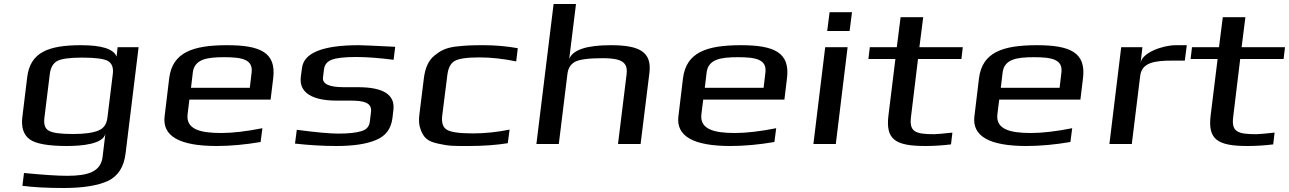

<svg xmlns="http://www.w3.org/2000/svg" viewBox="-20 -720 6445 960"><path d="M116 -334 92 -137C85 -83 98 -45 129 -23C159 -1 222 10 315 10C390 10 497 0 507 -52L493 64C484 140 418 159 316 159C266 159 194 154 100 145L92 209C144 216 213 220 299 220C395 220 468 208 519 185C570 161 600 115 608 46L673 -484H568L563 -437C548 -475 490 -494 385 -494C221 -494 131 -458 116 -334ZM517 -131C513 -99 499 -78 471 -67C445 -56 403 -50 346 -50C284 -50 244 -55 225 -66C205 -76 198 -98 202 -131L229 -350C233 -382 246 -404 266 -415C286 -426 328 -432 391 -432C457 -432 500 -426 520 -415C540 -403 548 -381 544 -350Z M1115 -494C944 -494 842 -458 826 -329L803 -138C791 -39 878 10 1063 10C1133 10 1207 3 1283 -10L1292 -79C1212 -63 1143 -55 1086 -55C982 -55 909 -73 918 -149L927 -222H1333L1346 -329C1362 -458 1281 -494 1115 -494ZM1100 -434C1191 -434 1246 -423 1238 -357L1229 -281H935L944 -357C952 -423 1012 -434 1100 -434Z M1662 -217H1731C1797 -217 1841 -208 1835 -160L1829 -111C1826 -87 1812 -71 1786 -64C1760 -56 1721 -52 1671 -52C1631 -52 1562 -58 1464 -71L1455 -2C1527 6 1597 10 1662 10C1747 10 1813 0 1860 -20C1909 -40 1935 -76 1942 -128L1947 -170C1956 -246 1898 -284 1770 -284H1700C1626 -284 1591 -300 1595 -333L1600 -374C1603 -396 1615 -412 1638 -421C1660 -430 1701 -435 1761 -435C1815 -435 1878 -430 1948 -421L1956 -486C1854 -491 1794 -494 1774 -494C1594 -494 1499 -456 1490 -380L1484 -335C1474 -252 1550 -217 1662 -217Z M2519 -4 2528 -72C2464 -59 2403 -53 2344 -53C2278 -53 2234 -59 2215 -71C2195 -82 2187 -106 2191 -141L2216 -339C2220 -378 2232 -403 2253 -415C2273 -427 2315 -433 2377 -433C2436 -433 2497 -426 2561 -413L2569 -479C2513 -489 2456 -494 2399 -494C2335 -494 2312 -493 2257 -487C2206 -480 2182 -466 2152 -442C2120 -416 2105 -376 2099 -326L2077 -148C2073 -118 2075 -93 2083 -73C2098 -32 2117 -13 2170 -2C2226 11 2250 10 2324 10C2398 10 2463 5 2519 -4Z M3034 -494C2913 -494 2844 -471 2826 -425L2860 -700H2748L2662 0H2774L2817 -349C2820 -378 2833 -399 2855 -411C2878 -423 2924 -429 2993 -429C3022 -429 3044 -427 3063 -423C3105 -413 3118 -390 3113 -349L3070 0H3183L3227 -355C3240 -461 3177 -494 3034 -494Z M3684 -494C3513 -494 3411 -458 3395 -329L3372 -138C3360 -39 3447 10 3632 10C3702 10 3776 3 3852 -10L3861 -79C3781 -63 3712 -55 3655 -55C3551 -55 3478 -73 3487 -149L3496 -222H3902L3915 -329C3931 -458 3850 -494 3684 -494ZM3669 -434C3760 -434 3815 -423 3807 -357L3798 -281H3504L3513 -357C3521 -423 3581 -434 3669 -434Z M4228 -565 4240 -659H4128L4116 -565ZM4159 0 4218 -484H4106L4047 0Z M4535 -136 4570 -425H4787L4794 -484H4577L4596 -634H4483L4464 -484H4329L4322 -425H4457L4422 -141C4408 -22 4457 10 4607 10C4651 10 4694 7 4735 2L4742 -57C4694 -52 4664 -49 4651 -49C4554 -49 4526 -62 4535 -136Z M5164 -494C4993 -494 4891 -458 4875 -329L4852 -138C4840 -39 4927 10 5112 10C5182 10 5256 3 5332 -10L5341 -79C5261 -63 5192 -55 5135 -55C5031 -55 4958 -73 4967 -149L4976 -222H5382L5395 -329C5411 -458 5330 -494 5164 -494ZM5149 -434C5240 -434 5295 -423 5287 -357L5278 -281H4984L4993 -357C5001 -423 5061 -434 5149 -434Z M5683 -405 5692 -484H5586L5527 0H5639L5681 -341C5689 -407 5752 -417 5841 -417H5904L5914 -494H5859C5793 -494 5689 -456 5683 -405Z M6146 -136 6181 -425H6398L6405 -484H6188L6207 -634H6094L6075 -484H5940L5933 -425H6068L6033 -141C6019 -22 6068 10 6218 10C6262 10 6305 7 6346 2L6353 -57C6305 -52 6275 -49 6262 -49C6165 -49 6137 -62 6146 -136Z"/></svg>

Font: Gamestation Extended
Style: Italic
Weight: 400
Width: 7
Designer: Jonas Hecksher
Foundry: Jonas Hecksher, Playtypeª, e-types AS
Version: Version 1.003